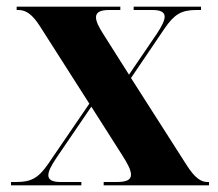

<svg xmlns="http://www.w3.org/2000/svg" viewBox="-20 -556 655 576"><path d="M13 0H224V-10H162C138 -10 125 -16 125 -30C125 -42 133 -58 149 -82L254 -236L345 -93C363 -65 373 -46 373 -32C373 -16 359 -10 329 -10H291V0H607V-10H602C583 -10 565 -22 541 -59L373 -322L474 -471C503 -513 524 -526 569 -526H583V-536H381V-526H437C461 -526 474 -520 474 -506C474 -495 466 -478 450 -454L367 -332L291 -452C276 -475 268 -492 268 -504C268 -519 280 -526 308 -526H341V-536H30V-526H35C58 -526 77 -513 100 -477L248 -245L125 -65C96 -23 75 -10 29 -10H13Z"/></svg>

Font: Noto Serif Display Condensed Black
Style: Regular
Weight: 900
Width: 3
Designer: Monotype Design Team
Foundry: Monotype Imaging Inc.
Version: Version 2.009